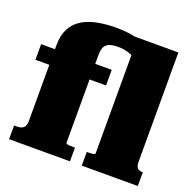

<svg xmlns="http://www.w3.org/2000/svg" viewBox="-133 -903 1053 1040"><g transform="rotate(20 393.5 -383.0)"><path d="M12 -543H419V-453H12ZM444 0V-79H450Q460 -79 470 -79.5Q480 -80 486 -82Q492 -84 492 -87V-701L404 -755H726V-125Q726 -98 736.5 -88.5Q747 -79 765 -79H767V0ZM376 0H25V-79H43Q67 -79 79.5 -90.5Q92 -102 92 -129V-567Q92 -623 112 -661.5Q132 -700 168.5 -723Q205 -746 255 -756Q305 -766 365 -766Q423 -766 467.5 -756.5Q512 -747 544 -732Q576 -717 598 -701L545 -610Q534 -629 513.5 -642.5Q493 -656 467 -664Q441 -672 410 -672Q377 -672 358 -664Q339 -656 331.5 -639Q324 -622 324 -593V-87Q324 -84 330 -82Q336 -80 346.5 -79.5Q357 -79 370 -79H376Z"/></g></svg>

Font: Roboto Serif Black
Style: Regular
Weight: 900
Designer: Greg Gazdowicz
Foundry: Commercial Type
Version: Version 1.008